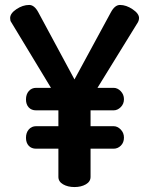

<svg xmlns="http://www.w3.org/2000/svg" viewBox="-20 -756 603 776"><path d="M85 -354Q85 -375 96.5 -388Q108 -401 126 -401H186L25 -667Q21 -672 21 -683Q21 -702 46.5 -719Q72 -736 98 -736Q119 -736 135 -706L281 -435L428 -706Q444 -736 465 -736Q490 -736 516 -718.5Q542 -701 542 -683Q542 -675 538 -667L374 -401H439Q455 -401 468 -387.5Q481 -374 481 -355Q481 -336 468 -323Q455 -310 439 -310H346V-246H439Q455 -246 468 -232.5Q481 -219 481 -200Q481 -180 468.5 -167.5Q456 -155 439 -155H346V-41Q346 -22 327 -11Q308 0 281 0Q254 0 235 -11Q216 -22 216 -41V-155H126Q107 -155 96 -167Q85 -179 85 -199Q85 -220 96.5 -233Q108 -246 126 -246H216V-310H126Q107 -310 96 -322Q85 -334 85 -354Z"/></svg>

Font: Dosis
Style: Bold
Weight: 700
Designer: Edgar Tolentino, Pablo Impallari, Igino Marini
Foundry: Edgar Tolentino, Pablo Impallari, Igino Marini
Version: Version 1.007